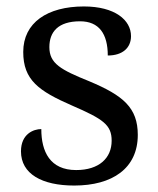

<svg xmlns="http://www.w3.org/2000/svg" viewBox="-20 -565 491 595"><path d="M210 10C328 10 407 -43 407 -147C407 -231 362 -269 257 -313C168 -349 133 -368 133 -419C133 -466 160 -499 228 -499C287 -499 314 -460 314 -393C360 -393 386 -417 386 -453C386 -503 336 -545 240 -545C127 -545 52 -495 52 -404C52 -317 100 -283 203 -238C300 -196 326 -178 326 -129C326 -75 287 -38 216 -38C135 -38 108 -95 108 -165C84 -165 45 -150 45 -96C45 -26 110 10 210 10Z"/></svg>

Font: Noto Serif Thai
Style: Regular
Weight: 400
Designer: Monotype Design Team
Foundry: Monotype Imaging Inc.
Version: Version 1.901